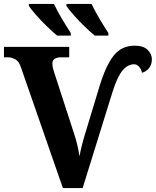

<svg xmlns="http://www.w3.org/2000/svg" viewBox="-20 -951 788 971"><path d="M85 -613Q75 -642 56.5 -651.5Q38 -661 23 -661H0V-714H330V-661H284Q270 -661 257.5 -654Q245 -647 245 -628Q245 -618 248 -605.5Q251 -593 254 -585L354 -277Q374 -217 382 -160Q391 -211 411 -276L484 -517Q516 -621 555.5 -670.5Q595 -720 661 -720Q706 -720 727 -698.5Q748 -677 748 -651Q748 -623 733 -605.5Q718 -588 698 -583Q695 -600 684 -613Q673 -626 658 -626Q627 -626 600.5 -595.5Q574 -565 549 -486L398 0H298ZM459 -771Q437 -789 407.5 -817.5Q378 -846 352.5 -875Q327 -904 316 -921V-931H443Q459 -897 483 -856.5Q507 -816 528 -784V-771ZM269 -771Q247 -789 217.5 -817.5Q188 -846 162.5 -875Q137 -904 126 -921V-931H253Q269 -897 293 -856.5Q317 -816 338 -784V-771Z"/></svg>

Font: NotoSerif-Bold
Style: Regular
Weight: 700
Designer: Monotype Design Team
Foundry: Monotype Imaging Inc.
Version: Version 2.007; ttfautohint (v1.8) -l 8 -r 50 -G 200 -x 14 -D